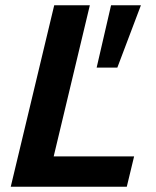

<svg xmlns="http://www.w3.org/2000/svg" viewBox="-20 -713 594 733"><path d="M21 0 187 -693H323L185 -116H492L464 0ZM349 -455 404 -693H518L428 -455Z"/></svg>

Font: Ubuntu Sans
Style: Bold Italic
Weight: 700
Italic angle: -13.5°
Designer: Dalton Maag Ltd
Foundry: Dalton Maag Ltd
Version: Version 1.006